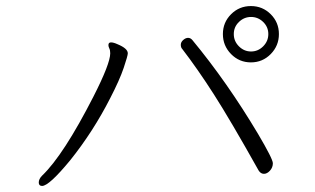

<svg xmlns="http://www.w3.org/2000/svg" viewBox="-20 -682 1040 634"><path d="M901 -569.5Q901 -531 874 -503.5Q847 -476 808.5 -476Q770 -476 743 -503.5Q716 -531 716 -569.5Q716 -608 743 -635Q770 -662 808.5 -662Q847 -662 874 -635Q901 -608 901 -569.5ZM809 -512Q832 -512 849 -529Q866 -546 866 -569.5Q866 -593 849 -609.5Q832 -626 809 -626Q786 -626 769 -609.5Q752 -593 752 -569.5Q752 -546 769 -529Q786 -512 809 -512ZM582 -520Q577 -525 577 -534Q577 -543 585 -550Q593 -557 601 -557Q609 -557 615 -550Q730 -411 832 -240Q881 -157 881 -143Q881 -129 871.5 -118.5Q862 -108 851.5 -108Q841 -108 834 -119Q741 -285 686.5 -370Q632 -455 582 -520ZM338 -533Q338 -542 346.5 -542Q355 -542 368 -536Q402 -522 402 -506Q402 -498 388.5 -458Q375 -418 344 -358Q288 -248 212 -153Q142 -68 119 -68Q108 -68 108 -79.5Q108 -91 119 -102Q190 -170 289 -364Q344 -472 344 -506Q344 -516 341 -522Q338 -528 338 -533Z"/></svg>

Font: LXGW WenKai Light
Style: Regular
Weight: 300
Designer: LXGW / Fontworks Inc.
Foundry: LXGW / Fontworks Inc.
Version: Version 1.501; October 10, 2024